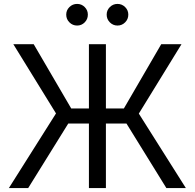

<svg xmlns="http://www.w3.org/2000/svg" viewBox="-20 -951 985 971"><path d="M515.6 -727.5V0H429.7V-727.5ZM24.9 0 263.2 -377.4 47.4 -727.5H150.4L340.3 -402.3H606.4L795.4 -727.5H897.9L682.1 -376.5L919.9 0H821.3L619.6 -326.2H325.2L122.6 0ZM574.2 -821.8Q551.8 -821.8 535.6 -837.9Q519.5 -854 519.5 -877Q519.5 -899.4 535.6 -915.3Q551.8 -931.2 574.2 -931.2Q596.7 -931.2 612.8 -915.3Q628.9 -899.4 628.9 -877Q628.9 -854 612.8 -837.9Q596.7 -821.8 574.2 -821.8ZM370.1 -821.8Q347.2 -821.8 331.1 -837.9Q314.9 -854 314.9 -877Q314.9 -899.4 331.1 -915.3Q347.2 -931.2 370.1 -931.2Q392.6 -931.2 408.4 -915.3Q424.3 -899.4 424.3 -877Q424.3 -854 408.4 -837.9Q392.6 -821.8 370.1 -821.8Z"/></svg>

Font: V-Inter
Style: Regular-375
Weight: 375
Designer: Rasmus Andersson
Foundry: rsms
Version: Version 4.000;git-4146feb